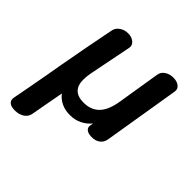

<svg xmlns="http://www.w3.org/2000/svg" viewBox="-208 -756 1153 1153"><g transform="rotate(45 369.0 -179.5)"><path d="M684 -532 604 -46Q599 -18 578.5 -2Q558 14 525 14Q496 14 481 2.5Q466 -9 469 -28L473 -50Q450 -22 416 -4.5Q382 13 338 13Q297 13 265 -2.5Q233 -18 213 -45L174 168Q169 194 145.5 210.5Q122 227 85 227Q56 227 41 216.5Q26 206 26 187Q26 180 27 176Q43 90 46 76Q76 -86 89 -164Q120 -336 147 -472L158 -527Q163 -550 186 -566Q209 -582 239 -582Q271 -582 290.5 -565Q310 -548 305 -525L251 -253Q245 -222 245 -195Q245 -98 344 -98Q407 -98 444 -136.5Q481 -175 494 -257L538 -529Q542 -555 565 -570.5Q588 -586 620 -586Q651 -586 669.5 -571Q688 -556 684 -532Z"/></g></svg>

Font: Mali
Style: Bold Italic
Weight: 700
Italic angle: -10°
Version: Version 1.000; ttfautohint (v1.6)